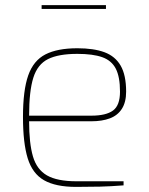

<svg xmlns="http://www.w3.org/2000/svg" viewBox="-20 -726 584 752"><path d="M278 6Q198 6 152.5 -20Q107 -46 88.5 -106Q70 -166 70 -268Q70 -372 90.5 -430.5Q111 -489 158 -513Q205 -537 283 -537Q347 -537 389 -521.5Q431 -506 452.5 -469Q474 -432 474 -367Q474 -326 457.5 -300Q441 -274 410.5 -262.5Q380 -251 338 -251H94Q94 -165 109 -113.5Q124 -62 164 -39Q204 -16 280 -16H464V0Q413 4 371.5 5Q330 6 278 6ZM94 -273H338Q395 -273 422.5 -293Q450 -313 450 -367Q450 -425 433.5 -457Q417 -489 380.5 -502Q344 -515 283 -515Q209 -515 168 -494.5Q127 -474 110.5 -421.5Q94 -369 94 -273ZM143 -691V-706H395V-691Z"/></svg>

Font: Exo Thin Thin
Style: Regular
Weight: 250
Version: Version 2.000